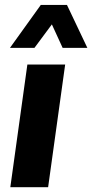

<svg xmlns="http://www.w3.org/2000/svg" viewBox="-20 -780 384 800"><path d="M23 0 94 -511H251.5L180.5 0ZM21.5 -580.5 150 -759.5H259L344 -580.5H241L169 -737.5H240L123.5 -580.5Z"/></svg>

Font: Chivo Medium
Style: Italic
Weight: 500
Italic angle: -8.05°
Designer: Hector Gatti
Foundry: Omnibus-Type
Version: Version 2.002